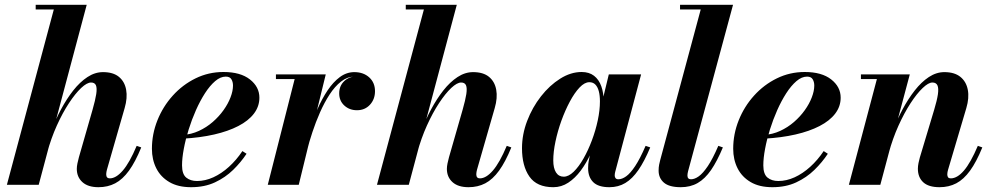

<svg xmlns="http://www.w3.org/2000/svg" viewBox="-20 -770 4132 800"><path d="M8.7 0 204.2 -730.5H128.7V-750H341.3L141.3 0ZM390.3 10Q346.5 10 323.2 -11.3Q300 -32.5 300 -66.5Q300 -76.3 302.6 -89.1Q305.2 -102 308.7 -114.5L365.7 -313Q377.2 -353.3 381 -378.1Q384.7 -403 379.7 -414.6Q374.7 -426.2 359.3 -426.2Q342.5 -426.2 318.1 -403.4Q293.8 -380.5 267.3 -340.2Q240.8 -300 216.8 -246.9Q192.8 -193.8 176.3 -133H164.5Q175.8 -176.8 193.4 -223.8Q211 -270.8 234.4 -314.5Q257.8 -358.3 285.4 -393.3Q313 -428.3 344.3 -448.9Q375.5 -469.5 409.3 -469.5Q451.5 -469.5 475.5 -449.8Q499.5 -430 505.6 -396.1Q511.8 -362.3 499.3 -319.5L425.5 -62.8Q424.5 -59.3 423.5 -53.8Q422.5 -48.3 422.5 -44.3Q422.5 -26.8 437.3 -26.8Q463.5 -26.8 491.6 -59.3Q519.8 -91.8 549.5 -162.3L568.5 -155.8Q544 -95.5 517.5 -59Q491 -22.5 460 -6.2Q429 10 390.3 10Z M776.3 10Q722 10 685.8 -11.3Q649.5 -32.5 631.2 -68.8Q613 -105 613 -150Q613 -211.5 636 -268.9Q659 -326.3 699.9 -371.6Q740.8 -417 794.9 -443.5Q849 -470 911 -470Q982 -470 1021.4 -439Q1060.8 -408 1060.8 -363Q1060.8 -326.5 1038 -296.6Q1015.3 -266.7 973 -244.9Q930.8 -223 872.3 -209.6Q813.8 -196.2 741.8 -192.2V-207.7Q777 -210 808.8 -224.6Q840.5 -239.3 866.4 -261.8Q892.3 -284.3 911.3 -310.9Q930.3 -337.5 940.5 -364.3Q950.8 -391 950.8 -413.5Q950.8 -428.8 944.1 -439.8Q937.5 -450.8 920.8 -450.8Q898.5 -450.8 876.5 -432Q854.5 -413.2 834.1 -381.6Q813.8 -350 796.4 -310.9Q779 -271.7 766 -230.1Q753 -188.5 745.8 -149.7Q738.5 -111 738.5 -81Q738.5 -44.5 755.9 -30.1Q773.3 -15.8 800.8 -15.8Q834.8 -15.8 868.8 -31.2Q902.8 -46.7 933.9 -74.9Q965 -103 990 -140.5L1007.3 -129.3Q984 -94 951.4 -62.1Q918.8 -30.3 875.5 -10.1Q832.3 10 776.3 10Z M1095.7 0 1207.7 -440.5H1129.7V-460H1337.3L1224.8 0ZM1247.8 -142.7Q1257 -183.2 1270.8 -228.2Q1284.5 -273.2 1303.1 -316Q1321.8 -358.7 1345 -393.5Q1368.3 -428.2 1396.1 -448.9Q1424 -469.5 1456.3 -469.5Q1494.3 -469.5 1518.4 -447.6Q1542.5 -425.7 1542.5 -390Q1542.5 -356.5 1521.5 -333.6Q1500.5 -310.7 1467.3 -310.7Q1436 -310.7 1414.6 -330.4Q1393.3 -350 1393.3 -381Q1393.3 -412.2 1414.4 -432.1Q1435.5 -452 1468.3 -452Q1499.8 -452 1520.6 -436.1Q1541.5 -420.2 1541.5 -390L1522 -390.2Q1522 -418 1504.1 -434.2Q1486.3 -450.5 1455.8 -450.5Q1426.8 -450.5 1401 -430.2Q1375.3 -410 1353.4 -376.4Q1331.5 -342.7 1313.5 -302Q1295.5 -261.2 1281.8 -219.7Q1268 -178.2 1259.3 -142.7Z M1550.7 0 1746.2 -730.5H1670.7V-750H1883.3L1683.3 0ZM1932.3 10Q1888.5 10 1865.2 -11.3Q1842 -32.5 1842 -66.5Q1842 -76.3 1844.6 -89.1Q1847.2 -102 1850.7 -114.5L1907.7 -313Q1919.2 -353.3 1923 -378.1Q1926.7 -403 1921.7 -414.6Q1916.7 -426.2 1901.3 -426.2Q1884.5 -426.2 1860.1 -403.4Q1835.8 -380.5 1809.3 -340.2Q1782.8 -300 1758.8 -246.9Q1734.8 -193.8 1718.3 -133H1706.5Q1717.8 -176.8 1735.4 -223.8Q1753 -270.8 1776.4 -314.5Q1799.8 -358.3 1827.4 -393.3Q1855 -428.3 1886.3 -448.9Q1917.5 -469.5 1951.3 -469.5Q1993.5 -469.5 2017.5 -449.8Q2041.5 -430 2047.6 -396.1Q2053.8 -362.3 2041.3 -319.5L1967.5 -62.8Q1966.5 -59.3 1965.5 -53.8Q1964.5 -48.3 1964.5 -44.3Q1964.5 -26.8 1979.3 -26.8Q2005.5 -26.8 2033.6 -59.3Q2061.8 -91.8 2091.5 -162.3L2110.5 -155.8Q2086 -95.5 2059.5 -59Q2033 -22.5 2002 -6.2Q1971 10 1932.3 10Z M2285.5 10Q2216.7 10 2185.9 -34.3Q2155 -78.5 2155 -152.5Q2155 -210 2176.5 -266.2Q2198 -322.5 2234 -368.5Q2270 -414.5 2314.1 -442.2Q2358.2 -470 2403.5 -470Q2434.7 -470 2455.1 -454.3Q2475.5 -438.5 2485.5 -410.4Q2495.5 -382.3 2495.5 -344.5Q2495.5 -319.5 2489.4 -283.6Q2483.2 -247.8 2471 -207.9Q2458.7 -168 2441 -129.4Q2423.3 -90.8 2399.9 -59.3Q2376.5 -27.8 2347.9 -8.9Q2319.2 10 2285.5 10ZM2328.8 -33.8Q2349 -33.8 2370.3 -54.4Q2391.5 -75 2411 -109.1Q2430.5 -143.3 2446.1 -184.8Q2461.7 -226.3 2470.7 -268.6Q2479.7 -311 2479.7 -347.5Q2479.7 -372 2475 -390Q2470.2 -408 2460.6 -417.7Q2451 -427.5 2435.5 -427.5Q2415.8 -427.5 2394.8 -405.4Q2373.8 -383.2 2354.3 -346.7Q2334.8 -310.2 2319.1 -266.9Q2303.5 -223.5 2294.4 -180.2Q2285.3 -137 2285.3 -101.7Q2285.3 -69.5 2296.6 -51.6Q2308 -33.8 2328.8 -33.8ZM2519.3 10Q2473 10 2451.7 -11.1Q2430.5 -32.3 2430.5 -68.8Q2430.5 -78.3 2431.1 -85.4Q2431.7 -92.5 2432.7 -97.5L2448 -174.8L2473.7 -254.3L2487.7 -340.3L2516.7 -460H2651.3L2543.3 -53.8Q2541.3 -46.3 2541.3 -38.5Q2541.3 -32.3 2544.9 -27.6Q2548.5 -23 2556.5 -23Q2571.8 -23 2589.1 -35.4Q2606.5 -47.8 2626.6 -78.1Q2646.8 -108.5 2670 -162.3L2689.3 -155.8Q2665.3 -98.3 2640 -61.6Q2614.8 -25 2585.5 -7.5Q2556.3 10 2519.3 10Z M2816.5 10Q2768.3 10 2746.2 -9.1Q2724.2 -28.3 2724.2 -59Q2724.2 -73 2726.5 -84.4Q2728.7 -95.8 2731 -103.5L2899.7 -730.5H2813.5V-750H3034.3L2846.8 -55.8Q2845.8 -51.5 2845 -47Q2844.3 -42.5 2844.3 -39Q2844.3 -23 2859 -23Q2874.3 -23 2891.6 -35.4Q2909 -47.8 2929.4 -78.1Q2949.8 -108.5 2973 -162.3L2992 -155.8Q2968 -98.3 2942.8 -61.6Q2917.5 -25 2887.1 -7.5Q2856.8 10 2816.5 10Z M3198.3 10Q3144 10 3107.8 -11.3Q3071.5 -32.5 3053.2 -68.8Q3035 -105 3035 -150Q3035 -211.5 3058 -268.9Q3081 -326.3 3121.9 -371.6Q3162.8 -417 3216.9 -443.5Q3271 -470 3333 -470Q3404 -470 3443.4 -439Q3482.8 -408 3482.8 -363Q3482.8 -326.5 3460 -296.6Q3437.3 -266.7 3395 -244.9Q3352.8 -223 3294.3 -209.6Q3235.8 -196.2 3163.8 -192.2V-207.7Q3199 -210 3230.8 -224.6Q3262.5 -239.3 3288.4 -261.8Q3314.3 -284.3 3333.3 -310.9Q3352.3 -337.5 3362.5 -364.3Q3372.8 -391 3372.8 -413.5Q3372.8 -428.8 3366.1 -439.8Q3359.5 -450.8 3342.8 -450.8Q3320.5 -450.8 3298.5 -432Q3276.5 -413.2 3256.1 -381.6Q3235.8 -350 3218.4 -310.9Q3201 -271.7 3188 -230.1Q3175 -188.5 3167.8 -149.7Q3160.5 -111 3160.5 -81Q3160.5 -44.5 3177.9 -30.1Q3195.3 -15.8 3222.8 -15.8Q3256.8 -15.8 3290.8 -31.2Q3324.8 -46.7 3355.9 -74.9Q3387 -103 3412 -140.5L3429.3 -129.3Q3406 -94 3373.4 -62.1Q3340.8 -30.3 3297.5 -10.1Q3254.3 10 3198.3 10Z M3894.8 10Q3849 10 3826.8 -10.6Q3804.5 -31.3 3804.5 -67Q3804.5 -77.8 3807.1 -90.8Q3809.7 -103.8 3812.5 -113.3L3872.5 -313Q3884.2 -351.8 3887.9 -376.9Q3891.5 -402 3886.1 -414.1Q3880.7 -426.2 3865 -426.2Q3848.5 -426.2 3824.3 -403.1Q3800 -380 3773.6 -339.4Q3747.3 -298.7 3723.4 -245.8Q3699.5 -192.8 3683.3 -133H3670Q3681.5 -176.5 3699.4 -223.4Q3717.3 -270.3 3740.5 -314Q3763.8 -357.8 3791.4 -393Q3819 -428.3 3850.1 -448.9Q3881.3 -469.5 3914.8 -469.5Q3957 -469.5 3981.5 -449.8Q4006 -430 4012.5 -396Q4019 -362 4006.3 -319.5L3930.3 -62.8Q3929 -58.8 3928 -53.3Q3927 -47.8 3927 -43.8Q3927 -35.5 3930.4 -31.1Q3933.8 -26.8 3941.5 -26.8Q3968.5 -26.8 3996.4 -59.3Q4024.3 -91.8 4054.3 -162.3L4073 -155.8Q4048.5 -95.5 4022 -59Q3995.5 -22.5 3964.5 -6.2Q3933.5 10 3894.8 10ZM3517 0 3633.7 -440.5H3567.2V-460H3770.8L3648 0Z"/></svg>

Font: Bodoni Moda
Style: Italic
Weight: 400
Italic angle: -13°
Designer: Owen Earl
Foundry: indestructible type
Version: Version 2.005